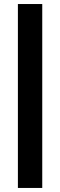

<svg xmlns="http://www.w3.org/2000/svg" viewBox="-20 -720 295 943"><path d="M67.9 203.1H187.5V-700.2H67.9Z"/></svg>

Font: Roboto Flex
Style: wght 700 wdth 25 opsz 34 GRAD 0.00 slnt 0.00 XTRA 468 XOPQ 96 YOPQ 79 YTLC 514 YTUC 712 YTAS 750 YTDE -203.00 YTFI 738
Weight: 700
Width: 1
Designer: Berlow after Robertson
Foundry: Google
Version: Version 3.100